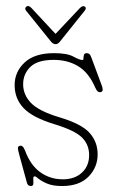

<svg xmlns="http://www.w3.org/2000/svg" viewBox="-20 -613 385 643"><path d="M190.5 -12.5Q230.5 -12.5 254.5 -35Q278.5 -57.5 278.5 -93.5Q278.5 -129 254.2 -152.8Q230 -176.5 162.5 -197Q88.5 -219.5 58.8 -251.2Q29 -283 29 -328Q29 -372.5 62.5 -403.8Q96 -435 161 -435Q204.5 -435 225.8 -423.5Q247 -412 256 -412Q259.5 -412 259.5 -417.8Q259.5 -423.5 261.2 -429.2Q263 -435 270.5 -435Q275.5 -435 279.2 -432Q283 -429 286.5 -419L320.5 -327.5Q327.5 -309.5 320 -305.5Q307.5 -299.5 299 -319.5Q277.5 -369.5 242.2 -391Q207 -412.5 160 -412.5Q105.5 -412.5 81.5 -388.8Q57.5 -365 57.5 -331Q57.5 -295.5 83.8 -268.2Q110 -241 178 -220.5Q253.5 -198 280.2 -167.8Q307 -137.5 307 -96Q307 -52.5 276.2 -21.2Q245.5 10 188 10Q157 10 137.8 1.8Q118.5 -6.5 109 -14.5Q99.5 -22.5 96.5 -22.5Q91 -22.5 91.5 -14.5Q92 -6.5 91.8 1.8Q91.5 10 83 10Q73 10 70 -1.5L45 -93Q40.5 -109 40 -115.5Q39.5 -122 44.5 -124Q56 -129.5 64 -108.5Q81.5 -60.5 114.5 -36.5Q147.5 -12.5 190.5 -12.5ZM166 -499.5 247.5 -586Q257 -595.5 264 -591Q271 -586 263.5 -577L181 -474Q173.5 -465 167 -465Q157.5 -465 150.5 -474L67.5 -577Q61 -585 68.5 -591Q75.5 -596.5 85.5 -586Z"/></svg>

Font: Fraunces 144pt S100 Thin
Style: Regular
Weight: 100
Version: Version 1.000; ttfautohint (v1.8.3)